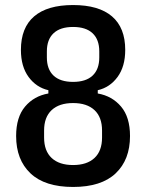

<svg xmlns="http://www.w3.org/2000/svg" viewBox="-20 -730 580 762"><path d="M270 12Q158 12 101 -42Q44 -96 44 -190Q44 -265 79.5 -307Q115 -349 172 -359V-372Q124 -383 93.5 -424.5Q63 -466 63 -532Q63 -620 115.5 -665Q168 -710 270 -710Q372 -710 424.5 -665Q477 -620 477 -532Q477 -466 446.5 -424.5Q416 -383 368 -372V-359Q425 -349 460.5 -307Q496 -265 496 -190Q496 -96 439 -42Q382 12 270 12ZM270 -75Q325 -75 355 -103Q385 -131 385 -184V-212Q385 -265 355 -293Q325 -321 270 -321Q215 -321 185 -293Q155 -265 155 -212V-184Q155 -131 185 -103Q215 -75 270 -75ZM270 -405Q321 -405 347.5 -430Q374 -455 374 -502V-526Q374 -573 347.5 -598Q321 -623 270 -623Q219 -623 192.5 -598Q166 -573 166 -526V-502Q166 -455 192.5 -430Q219 -405 270 -405Z"/></svg>

Font: IBM Plex Sans Condensed Medium
Style: Regular
Weight: 500
Width: 3
Designer: Mike Abbink, Paul van der Laan, Pieter van Rosmalen
Foundry: Bold Monday
Version: Version 1.3